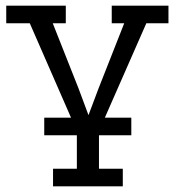

<svg xmlns="http://www.w3.org/2000/svg" viewBox="-20 -449 616 677"><path d="M167 208V146H251V13L85 -367H2V-429H212V-367H166L257 -137L292 -43L327 -136L418 -367H374V-429H574V-367H496L329 13V146H413V208ZM136 -34H443V28H136Z"/></svg>

Font: Podkova
Style: Regular
Weight: 400
Designer: Ilya Yudin
Foundry: Cyreal (www.cyreal.org)
Version: Version 2.103